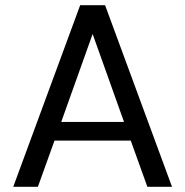

<svg xmlns="http://www.w3.org/2000/svg" viewBox="-20 -720 714 740"><path d="M31 0 289 -700H385L643 0H548L484 -178H190L126 0ZM216 -250H458L337 -589Z"/></svg>

Font: HostGroteskRegular
Style: Regular
Weight: 400
Designer: Doukan Karapınar based on Poppins by Indian Type Foundry, Jonny Pinhorn
Foundry: Element Type
Version: Version 1.001; ttfautohint (v1.8.4.7-5d5b)